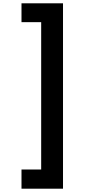

<svg xmlns="http://www.w3.org/2000/svg" viewBox="-20 -944 536 1161"><path d="M361 197H110V81H229V-810H110V-924H361Z"/></svg>

Font: MSTAGE SemiBold
Style: Regular
Weight: 600
Designer: Ninad Kale (Devanagari), Jonny Pinhorn (Latin)
Foundry: Indian Type Foundry
Version: 4.004